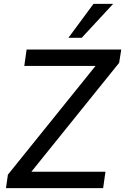

<svg xmlns="http://www.w3.org/2000/svg" viewBox="-20 -976 649 996"><path d="M11 0 21 -70 507 -673 511 -634H106L118 -719H609L598 -650L112 -47L108 -85H527L515 0ZM335 -780 465 -956H567L404 -780Z"/></svg>

Font: Nunitoga
Style: Medium Italic
Weight: 500
Italic angle: -9°
Designer: Vernon Adams
Foundry: Vernon Adams
Version: Version 1.0